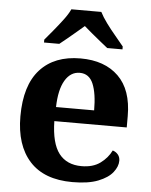

<svg xmlns="http://www.w3.org/2000/svg" viewBox="-54 -811 681 866"><g transform="rotate(5 286.0 -378.0)"><path d="M306.1 10Q178 10 112.4 -62.3Q46.9 -134.6 46.9 -265.2Q46.9 -405.7 111.8 -477.3Q176.8 -548.9 295 -548.9Q404.2 -548.9 466.6 -488Q529.1 -427.2 529.1 -308.2V-256.9H201.3Q203.3 -156.6 238.5 -110.9Q273.7 -65.2 341 -65.2Q392.4 -65.2 425.5 -89.3Q458.5 -113.4 475.3 -147.9Q489.3 -143.8 499.1 -132.5Q508.8 -121.1 508.8 -104.1Q508.8 -78.3 488.1 -51.8Q467.3 -25.3 422.8 -7.7Q378.3 10 306.1 10ZM375.9 -320.8Q375.9 -397.3 357.8 -440.6Q339.6 -483.9 297 -483.9Q255.4 -483.9 230.4 -442.1Q205.4 -400.4 203.3 -320.8ZM124 -619Q140 -638 161.6 -664Q183.2 -690 203.5 -717Q223.9 -744 233.9 -766H369.5Q380.5 -744 400.3 -717Q420.1 -690 442.2 -664Q464.3 -638 479.3 -619V-606H410.2Q396.4 -617 376.3 -633.2Q356.2 -649.3 336.2 -666.1Q316.2 -682.9 301.2 -696Q286.2 -682.9 266.1 -666.1Q246.1 -649.3 226.8 -633.2Q207.5 -617 193.2 -606H124Z"/></g></svg>

Font: Noto Serif Gurmukhi
Style: Regular
Weight: 400
Designer: Vaibhav Singh and the Monotype Design Team
Foundry: Monotype Imaging Inc.
Version: Version 2.003